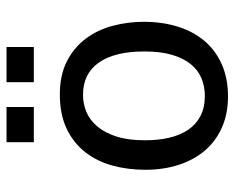

<svg xmlns="http://www.w3.org/2000/svg" viewBox="-86 -626 722 591"><g transform="rotate(-90 275.5 -331.0)"><path d="M503.4 -250Q503.4 -192.9 488.5 -145.3Q473.6 -97.7 444.6 -63.2Q415.5 -28.8 372.6 -9.8Q329.6 9.3 273.4 9.3Q220.2 9.3 178.2 -9.3Q136.2 -27.8 107.4 -61.5Q78.6 -95.2 63.2 -142.1Q47.9 -189 47.9 -245.6Q47.9 -299.3 61 -346.9Q74.2 -394.5 102.3 -430.4Q130.4 -466.3 174.3 -487.3Q218.3 -508.3 279.3 -508.3Q339.4 -508.3 381.8 -486.6Q424.3 -464.8 451.4 -428.7Q478.5 -392.6 491 -345.9Q503.4 -299.3 503.4 -250ZM138.7 -246.1Q138.7 -205.6 146.5 -171.9Q154.3 -138.2 170.7 -113.8Q187 -89.4 212.9 -75.7Q238.8 -62 275.4 -62Q304.7 -62 329.8 -72.5Q355 -83 373.3 -105.7Q391.6 -128.4 401.9 -163.6Q412.1 -198.7 412.1 -248Q412.1 -339.4 377.9 -388.2Q343.8 -437 278.3 -437Q251 -437 225.8 -426.5Q200.7 -416 181.2 -392.8Q161.6 -369.6 150.1 -333.5Q138.7 -297.4 138.7 -246.1ZM241.2 -672.4V-588.4H132.8V-672.4ZM425.8 -672.4V-588.4H317.4V-672.4Z"/></g></svg>

Font: Shanti
Style: Regular
Weight: 400
Designer: vernon adams
Foundry: vernon adams
Version: Version 1.000